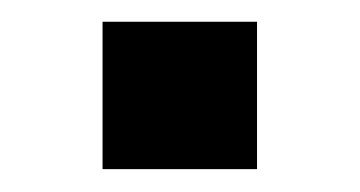

<svg xmlns="http://www.w3.org/2000/svg" viewBox="-20 -401 324 173"><path d="M72.4 -248.6V-381.4H211.6V-248.6Z"/></svg>

Font: Riot Sans
Style: Regular
Weight: 400
Designer: Rasmus Andersson
Foundry: rsms
Version: Version 3.005